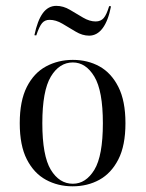

<svg xmlns="http://www.w3.org/2000/svg" viewBox="-20 -634 504 665"><path d="M231.5 11.3Q180.6 11.3 139.1 -11.3Q97.6 -33.9 73 -81.9Q48.4 -129.8 48.4 -207.3Q48.4 -284.7 73 -333.1Q97.6 -381.5 139.5 -404Q181.5 -426.6 232.3 -426.6Q283.9 -426.6 324.6 -404Q365.3 -381.5 389.9 -333.1Q414.5 -284.7 414.5 -207.3Q414.5 -129.8 389.9 -81.9Q365.3 -33.9 324.2 -11.3Q283.1 11.3 231.5 11.3ZM232.3 2.4Q277.4 2.4 306.9 -46Q336.3 -94.4 336.3 -207.3Q336.3 -319.4 306.9 -368.5Q277.4 -417.7 232.3 -417.7Q185.5 -417.7 156 -368.5Q126.6 -319.4 126.6 -207.3Q126.6 -94.4 156 -46Q185.5 2.4 232.3 2.4ZM288.7 -510.5Q265.3 -510.5 241.9 -524.6Q218.5 -538.7 196 -552Q173.4 -565.3 151.6 -565.3Q135.5 -565.3 125.8 -554Q116.1 -542.7 105.6 -511.3L99.2 -512.1Q109.7 -562.9 128.2 -588.3Q146.8 -613.7 175 -613.7Q199.2 -613.7 222.2 -600Q245.2 -586.3 267.7 -573Q290.3 -559.7 311.3 -559.7Q329 -559.7 339.1 -571.4Q349.2 -583.1 358.1 -612.9L364.5 -612.1Q354.8 -562.1 335.5 -536.3Q316.1 -510.5 288.7 -510.5Z"/></svg>

Font: Playfair 144pt SemiCondensed Light
Style: Regular
Weight: 300
Width: 4
Designer: Claus Eggers Sørensen
Foundry: Claus Eggers Sørensen
Version: Version 2.203